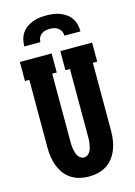

<svg xmlns="http://www.w3.org/2000/svg" viewBox="-141 -1028 781 1109"><g transform="rotate(-15 250.0 -473.5)"><path d="M250 8Q222 8 195 1.5Q168 -5 144.5 -20Q121 -35 104.5 -57.5Q88 -80 78 -106Q68 -132 64 -159.5Q60 -187 60 -215V-621H34V-735H224V-621H197V-215Q197 -204 197.5 -193Q198 -182 200 -171Q202 -160 205 -149Q208 -138 214 -128.5Q220 -119 229.5 -112.5Q239 -106 250 -106Q261 -106 270.5 -112.5Q280 -119 286 -128.5Q292 -138 295 -149Q298 -160 300 -171Q302 -182 302.5 -193Q303 -204 303 -215V-621H276V-735H466V-621H440V-215Q440 -187 436 -159.5Q432 -132 422 -106Q412 -80 395.5 -57.5Q379 -35 355.5 -20Q332 -5 305 1.5Q278 8 250 8ZM82 -815Q82 -836 87 -856Q92 -876 103.5 -893.5Q115 -911 132 -923Q149 -935 168.5 -942.5Q188 -950 208.5 -952.5Q229 -955 250 -955Q271 -955 291.5 -952.5Q312 -950 331.5 -942.5Q351 -935 368 -923Q385 -911 396.5 -893.5Q408 -876 413 -856Q418 -836 418 -815H322Q322 -828 316.5 -840.5Q311 -853 300.5 -861Q290 -869 276.5 -872Q263 -875 250 -875Q237 -875 223.5 -872Q210 -869 199.5 -861Q189 -853 183.5 -840.5Q178 -828 178 -815Z"/></g></svg>

Font: Iosevka Curly Slab Heavy
Style: Regular
Weight: 900
Monospace: yes
Designer: Belleve Invis
Foundry: Belleve Invis
Version: Version 22.1.2; ttfautohint (v1.8.4)